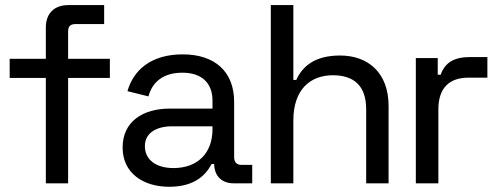

<svg xmlns="http://www.w3.org/2000/svg" viewBox="-20 -720 1956 754"><path d="M248.5 -700C192 -700 160 -666.5 160 -612V-489H18V-414H160V0H247.5V-414H411.5V-489H247.5V-596C247.5 -616 255.5 -625.5 277 -625.5H389V-700Z M811 -76H821C822 -27.5 851.5 0 899 0H970.5V-72.5H928.5C910 -72.5 899.5 -82.5 899.5 -103V-320C899.5 -438.5 824 -506.5 697.5 -506.5C570.5 -506.5 503.5 -442.5 480.5 -362L563 -341.5C578 -397.5 620.5 -434.5 696 -434.5C774 -434.5 814.5 -392.5 814.5 -324.5V-293.5H646C542 -293.5 461.5 -243.5 461.5 -140.5C461.5 -41.5 541 13.5 644.5 13.5C743 13.5 787.5 -31.5 811 -76ZM661.5 -60C594.5 -60 549 -91 549 -146.5C549 -198 594.5 -224 656 -224H814.5V-213C814.5 -116 753.5 -60 661.5 -60Z M1043.5 0H1132V-247C1132 -366.5 1196.5 -424.5 1287.5 -424.5C1367.5 -424.5 1418 -385 1418 -291.5V0H1506V-304C1506 -434 1426 -502 1315.5 -502C1215 -502 1167 -458.5 1143.5 -406H1132V-700H1043.5Z M1613 0H1701.5V-290.5C1701.5 -376 1746 -415 1819.5 -415H1894V-496H1827C1762.5 -496 1727.5 -474 1710.5 -426.5H1699V-492H1613Z"/></svg>

Font: MCL Standard
Style: Regular
Weight: 400
Designer: Květoslav Bartoš
Foundry: Florian Karsten
Version: Version 1.001;Glyphs 3.2.3 (3260)